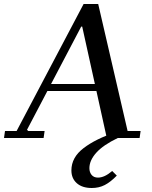

<svg xmlns="http://www.w3.org/2000/svg" viewBox="-43 -690 761 960"><path d="M175 0H-23L-18 -35H40L375 -670H448L595 -35H660L655 0H491L368 -557H363L92 -41L98 -35H180ZM176 -270H502L497 -235H171ZM536 -29 546 0Q473 35 438.5 73.5Q404 112 404 151Q404 171 415 184.5Q426 198 447 198Q463 198 480.5 190Q498 182 518 165L541 188Q510 220 481 235Q452 250 416 250Q368 250 341 226Q314 202 314 162Q314 97 375 50.5Q436 4 536 -29Z"/></svg>

Font: Brygada 1918 Medium
Style: Italic
Weight: 500
Italic angle: -8°
Designer: Mateusz Machalski | Borys Kosmynka | Przemek Hoffer
Foundry: NIEPODLEGLA 2018
Version: Version 3.006